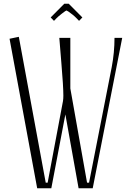

<svg xmlns="http://www.w3.org/2000/svg" viewBox="-20 -1001 700 1021"><path d="M345.7 -981 418 -908.2 400.4 -890.1 387.2 -903.8Q378.4 -913.1 365.7 -923.3Q353 -933.6 344 -939.5Q335 -945.3 333.5 -945.3Q330.6 -945.3 310.1 -929.4Q289.6 -913.6 280.3 -903.8L267.1 -890.1L249.5 -908.2L321.8 -981ZM629.9 -799.8 473.1 0H397.9L327.6 -392.6L252.9 0H177.7L30.8 -794.9L80.1 -805.2L223.1 -29.8H233.4L314.9 -463.4Q316.9 -475.1 316.9 -492.7Q316.9 -541 306.2 -667.7Q295.4 -794.4 295.4 -799.8H354V-530.8L442.9 -29.8H453.6L574.2 -644.5Q588.9 -722.2 588.9 -799.8Z"/></svg>

Font: Reswysokr
Style: Regular
Weight: 500
Version: Version 0.984